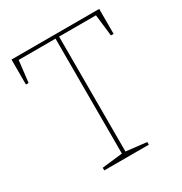

<svg xmlns="http://www.w3.org/2000/svg" viewBox="-163 -812 884 933"><g transform="rotate(-30 279.0 -346.0)"><path d="M154 0V-15L276 -29L269 -21V-680L276 -673H55L63 -680L48 -552H33V-692H525V-552H510L495 -680L503 -673H282L289 -680V-21L282 -29L404 -15V0Z"/></g></svg>

Font: Bitter Thin
Style: Regular
Weight: 100
Designer: Sol Matas, and Bitter project Authors
Foundry: Sol Matas
Version: Version 2.002